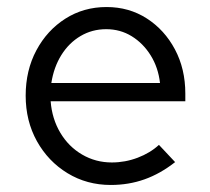

<svg xmlns="http://www.w3.org/2000/svg" viewBox="-20 -516 597 546"><path d="M295 10Q227 10 172 -23.5Q117 -57 85 -114.5Q53 -172 53 -244Q53 -316 83.5 -373Q114 -430 166 -463Q218 -496 283 -496Q347 -496 397.5 -463.5Q448 -431 477.5 -375.5Q507 -320 507 -250V-228H124Q128 -178 151.5 -138.5Q175 -99 213.5 -76.5Q252 -54 298 -54Q336 -54 371.5 -67.5Q407 -81 432 -104L478 -55Q436 -22 391 -6Q346 10 295 10ZM126 -280H435Q430 -324 408.5 -358.5Q387 -393 354.5 -413Q322 -433 282 -433Q242 -433 209 -413.5Q176 -394 154.5 -359.5Q133 -325 126 -280Z"/></svg>

Font: Red Hat Text
Style: Regular
Weight: 400
Designer: Pentagram, MCKL
Foundry: MCKL
Version: Version 1.030